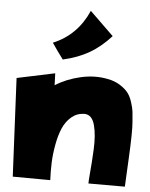

<svg xmlns="http://www.w3.org/2000/svg" viewBox="-55 -866 690 882"><g transform="rotate(5 290.0 -425.5)"><path d="M328 -821Q384 -767 438 -714Q392 -663 340.5 -633Q289 -603 219 -587Q191 -624 167 -660Q278 -706 328 -821ZM563 -329Q567 -286 560.5 -160.5Q554 -35 554 -30H386Q386 -43 388.5 -72Q391 -101 393 -127.5Q395 -154 396.5 -187.5Q398 -221 396 -248Q394 -275 388 -298.5Q382 -322 370 -334.5Q358 -347 339 -347Q305 -346 280 -324.5Q255 -303 241 -270.5Q227 -238 219 -194Q211 -150 209.5 -111Q208 -72 210 -30L37 -31L15 -484L190 -521L192 -466Q242 -498 307 -513Q372 -528 432 -516Q465 -510 489.5 -494.5Q514 -479 527 -462.5Q540 -446 548.5 -419.5Q557 -393 559 -375.5Q561 -358 563 -329Z"/></g></svg>

Font: LONDON PRESLEY
Style: Regular
Weight: 400
Version: Version 001.000